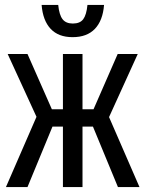

<svg xmlns="http://www.w3.org/2000/svg" viewBox="-20 -755 587 775"><path d="M456 0 344 -271V-283L455 -537H536L415 -271L416 -292L543 0ZM4 0 131 -292 133 -271 11 -537H91L203 -283V-271L91 0ZM234 0V-537H313V0ZM162 -244V-314H412V-244ZM273 -605Q216 -605 184.5 -638.5Q153 -672 148 -735H215Q219 -695 232.5 -677.5Q246 -660 274 -660Q303 -660 316 -677.5Q329 -695 333 -735H400Q395 -672 363 -638.5Q331 -605 273 -605Z"/></svg>

Font: Noto Sans ExtraCondensed
Style: Regular
Weight: 400
Width: 2
Designer: Monotype Design Team
Foundry: Monotype Imaging Inc.
Version: Version 2.013